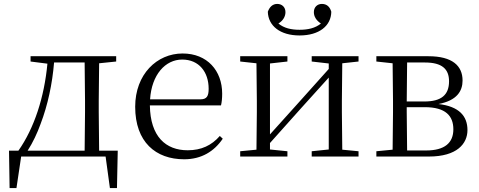

<svg xmlns="http://www.w3.org/2000/svg" viewBox="-20 -799 2444 980"><path d="M136 -485 222 -474C206 -303 155 -145 74 -30H26L29 161H64L88 0H519L541 161H577L581 -30H486L484 -227V-285L486 -476L573 -485V-512H136ZM412 -30H121C148 -72 170 -119 187 -166C224 -263 247 -371 256 -480H412L414 -285V-227Z M920 14C1008 14 1073 -26 1117 -91L1102 -105C1060 -57 1008 -32 938 -32C826 -32 747 -102 745 -261H1108C1112 -277 1114 -297 1114 -321C1114 -438 1038 -526 912 -526C781 -526 670 -420 670 -254C670 -74 775 14 920 14ZM746 -292C754 -418 824 -495 910 -495C996 -495 1045 -431 1045 -346C1045 -309 1036 -292 1003 -292Z M1509 -618C1609 -618 1670 -667 1671 -739C1664 -764 1648 -779 1623 -779C1600 -779 1582 -763 1582 -737C1582 -714 1595 -694 1618 -679C1589 -655 1551 -647 1509 -647C1467 -647 1430 -655 1401 -679C1424 -693 1437 -714 1437 -737C1437 -763 1419 -779 1395 -779C1372 -779 1356 -764 1347 -739C1349 -667 1410 -618 1509 -618ZM1571 -485 1658 -475V-447L1494 -264L1358 -113V-475L1447 -485V-512H1206V-485L1289 -476L1291 -285V-227L1289 -35L1206 -27V0H1447V-27L1358 -36V-69L1518 -248L1658 -403V-36L1571 -27V0H1810V-27L1727 -35L1725 -227V-285L1727 -476L1810 -485V-512H1571Z M1983 0H2169C2313 0 2366 -66 2366 -135C2366 -207 2323 -256 2218 -268C2313 -286 2341 -335 2341 -388C2341 -463 2289 -512 2167 -512H1901V-485L1984 -476L1986 -285V-227L1984 -35L1901 -27V0ZM2058 -480H2149C2237 -480 2272 -446 2272 -384C2272 -314 2232 -281 2146 -281H2056ZM2056 -252H2148C2255 -252 2294 -207 2294 -139C2294 -70 2250 -31 2155 -31H2058L2056 -227Z"/></svg>

Font: Noto Serif CJK HK Light
Style: Regular
Weight: 300
Designer: Ryoko NISHIZUKA 西塚涼子 (kana & ideographs); Frank Grießhammer (Latin, Greek & Cyrillic); Wenlong ZHANG 张文龙 (bopomofo); San
Foundry: Adobe
Version: Version 2.001;hotconv 1.1.0;makeotfexe 2.6.0